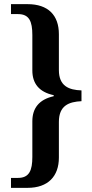

<svg xmlns="http://www.w3.org/2000/svg" viewBox="-20 -780 446 926"><path d="M33 126H113C212 126 264 70 264 -20V-192C264 -271 312 -289 373 -292V-344C312 -346 264 -365 264 -442V-615C264 -707 212 -760 113 -760H33V-712H67C121 -712 136 -677 136 -611V-440C136 -378 168 -336 239 -321V-316C168 -300 136 -258 136 -195V-23C136 42 121 78 67 78H33Z"/></svg>

Font: Noto Serif Khmer SemiCondensed SemiBold
Style: Regular
Weight: 600
Width: 4
Designer: Danh Hong and the Monotype Design Team
Foundry: Monotype Imaging Inc.
Version: Version 2.004